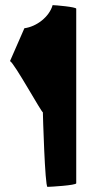

<svg xmlns="http://www.w3.org/2000/svg" viewBox="-20 -728 349 748"><path d="M19 -490C35 -484 146 -282 147 -291C147 -284 155 0 165 0C175 0 277 -6 277 -14V-694C277 -701 195 -708 185 -708C172 -662 122 -624 75 -618Z"/></svg>

Font: Ampere
Style: SuCnd
Weight: 400
Version: Version 1